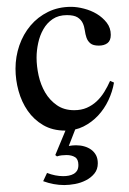

<svg xmlns="http://www.w3.org/2000/svg" viewBox="-20 -367 375 556"><path d="M310.1 -127.9Q305.7 -101.6 293.9 -76.7Q282.2 -51.8 263.9 -32.2Q245.6 -12.7 221.7 -0.7Q197.8 11.2 168.9 11.2Q132.3 11.2 105.2 -4.6Q78.1 -20.5 60.3 -46.1Q42.5 -71.8 33.7 -103.8Q24.9 -135.7 24.9 -168Q24.9 -203.1 36.1 -235.6Q47.4 -268.1 68.4 -293Q89.4 -317.9 119.1 -332.5Q148.9 -347.2 186 -347.2Q203.1 -347.2 223.1 -342Q243.2 -336.9 260.3 -326.7Q277.3 -316.4 289.1 -301.3Q300.8 -286.1 300.8 -266.1Q300.8 -249.5 291.3 -242.2Q281.7 -234.9 266.1 -234.9Q249.5 -234.9 241.7 -241.5Q233.9 -248 230.5 -257.8Q227.1 -267.6 225.6 -279.1Q224.1 -290.5 219.5 -300.3Q214.8 -310.1 204.6 -316.7Q194.3 -323.2 173.8 -323.2Q149.4 -323.2 132.6 -311.8Q115.7 -300.3 105.5 -282.2Q95.2 -264.2 90.6 -242.4Q85.9 -220.7 85.9 -200.2Q85.9 -175.3 91.8 -148.4Q97.7 -121.6 110.8 -99.1Q124 -76.7 144.8 -62.3Q165.5 -47.9 194.8 -47.9Q215.3 -47.9 231.4 -54.9Q247.6 -62 260 -73.7Q272.5 -85.4 282 -100.8Q291.5 -116.2 298.8 -132.8ZM263.2 106Q263.2 123.5 253.4 135.5Q243.7 147.5 229 155Q214.4 162.6 197.3 165.8Q180.2 168.9 166 168.9Q135.7 168.9 105 157.7L116.2 133.8Q140.1 143.1 163.1 143.1Q171.4 143.1 179.2 141.6Q187 140.1 193.4 136.5Q199.7 132.8 203.4 126.7Q207 120.6 207 110.8Q207 94.2 197.3 88.1Q187.5 82 172.4 82Q165.5 82 158.7 82.8Q151.9 83.5 145 85.9L140.1 82L171.4 6.8H198.2L179.2 55.7Q184.6 54.7 189.7 54.2Q194.8 53.7 200.2 53.7Q212.9 53.7 224.1 56.9Q235.4 60.1 244.1 66.4Q252.9 72.8 258.1 82.5Q263.2 92.3 263.2 106Z"/></svg>

Font: Scheherazade Urdu
Style: Regular
Weight: 400
Designer: SIL International
Foundry: SIL International
Version: Version 1.005 (build 117/117)